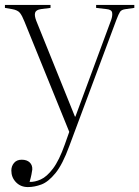

<svg xmlns="http://www.w3.org/2000/svg" viewBox="-20 -529 565 779"><path d="M93 230Q64 230 45 210.5Q26 191 26 163Q26 145 37 132Q48 119 68 119Q89 119 100.5 130Q112 141 111 159Q110 167 107.5 179.5Q105 192 100 209Q121 210 145.5 199Q170 188 195 155Q220 122 243 57L261 6L79 -442Q70 -465 61 -476.5Q52 -488 29 -492L0 -497V-509H185V-497L146 -492Q126 -489 122.5 -477.5Q119 -466 127 -445L284 -56H286L431 -448Q437 -465 435 -477.5Q433 -490 413 -492L370 -497V-509H525V-497L490 -492Q473 -490 467 -481Q461 -472 452 -448L261 64Q234 138 205 173.5Q176 209 148 219.5Q120 230 93 230Z"/></svg>

Font: Literata 72pt ExtraLight
Style: Regular
Weight: 200
Designer: Latin by Veronika Burian and Jose Scaglione. Greek by Irene Vlachou. Cyrillic by Vera Evstafieva.
Foundry: TypeTogether
Version: Version 3.002